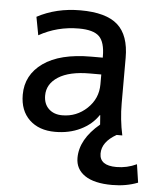

<svg xmlns="http://www.w3.org/2000/svg" viewBox="-53 -576 690 841"><g transform="rotate(5 292.0 -155.0)"><path d="M382 -258H332Q242 -258 193.5 -227Q145 -196 145 -145Q145 -108 167.5 -86.5Q190 -65 227 -65Q290 -65 336 -108.5Q382 -152 382 -215ZM396 -39Q396 -40 393 -80H391Q363 -38 313.5 -14Q264 10 202 10Q131 10 89 -30Q47 -70 47 -140Q47 -227 120.5 -279.5Q194 -332 332 -332H382V-337Q382 -400 356.5 -425Q331 -450 267 -450Q172 -450 92 -405L77 -485Q161 -530 267 -530Q380 -530 431 -484.5Q482 -439 482 -340V-140Q482 -69 497 0H472Q409 36 409 87Q409 140 483 140Q530 140 572 120L584 200Q533 220 471 220Q392 220 351 192Q310 164 310 115Q310 33 396 -39Z"/></g></svg>

Font: M PLUS 1p Medium
Style: Regular
Weight: 500
Version: Version 1.062